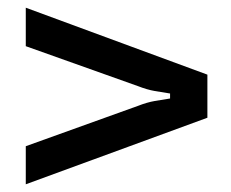

<svg xmlns="http://www.w3.org/2000/svg" viewBox="-20 -593 601 499"><path d="M47 -114V-213L339 -318Q362 -327 382 -330.5Q402 -334 422 -337V-350Q402 -353 382 -356.5Q362 -360 339 -369L47 -473V-573L519 -399V-287Z"/></svg>

Font: Open Sauce Sans Medium
Style: Regular
Weight: 500
Designer: Alfredo Marco Pradil
Foundry: Creative Sauce Fz LLC
Version: Version 1.477